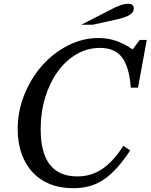

<svg xmlns="http://www.w3.org/2000/svg" viewBox="-20 -980 792 1010"><path d="M665 -189Q630 -136 596 -98Q562 -60 526.5 -36Q491 -12 451.5 -1Q412 10 365 10Q297 10 243 -11.5Q189 -33 151.5 -73.5Q114 -114 93.5 -171.5Q73 -229 73 -301Q73 -395 108 -482Q143 -569 201.5 -635Q260 -701 337 -740.5Q414 -780 498 -780Q546 -780 589.5 -765.5Q633 -751 678 -720L715 -770H752L706 -519H668Q660 -628 622 -678Q584 -728 506 -728Q440 -728 383 -695Q326 -662 284 -604Q242 -546 218 -468Q194 -390 194 -300Q194 -52 387 -52Q459 -52 517.5 -91Q576 -130 629 -213ZM408 -850 558 -927Q590 -944 612 -952Q634 -960 654 -960Q684 -960 684 -935Q684 -915 661 -901Q638 -887 595 -878L468 -850Z"/></svg>

Font: SVN-Libre Baskerville
Style: Italic
Weight: 400
Italic angle: -14°
Designer: Pablo Impallari, Rodrigo Fuenzalida
Foundry: Pablo Impallari, Rodrigo Fuenzalida
Version: Version 1.000; ttfautohint (v1.8.4)